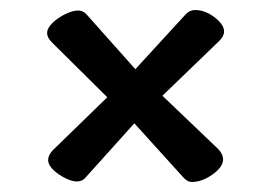

<svg xmlns="http://www.w3.org/2000/svg" viewBox="-20 -429 539 383"><path d="M363 -66Q353 -66 344 -77L248 -183L149 -73Q143 -67 133 -67Q124 -67 110.5 -73.5Q97 -80 86.5 -90Q76 -100 76 -110Q76 -119 85 -129L194 -235L84 -344Q74 -354 74 -363Q74 -373 85 -383.5Q96 -394 110.5 -401Q125 -408 136 -408Q145 -408 152 -401L250 -291L350 -400Q358 -409 369 -409Q389 -409 408 -394.5Q427 -380 427 -366Q427 -357 417 -347L304 -238L416 -131Q425 -121 425 -111Q425 -96 404 -81Q383 -66 363 -66Z"/></svg>

Font: Akaya Kanadaka
Style: Regular
Weight: 400
Designer: Vaishnavi Murthy Yerkadithaya, Juan Luis Blanco Aristondo
Version: Version 1.002; ttfautohint (v1.8.3)